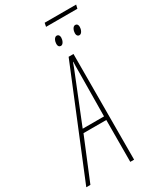

<svg xmlns="http://www.w3.org/2000/svg" viewBox="-303 -1045 956 1130"><g transform="rotate(-30 175.0 -480.5)"><path d="M199 -936H412L418 -961H204ZM219 -795C236 -795 245 -821 245 -837C245 -852 238 -860 227 -860C210 -860 201 -835 201 -818C201 -803 208 -795 219 -795ZM345 -795C362 -795 371 -821 371 -837C371 -852 364 -860 353 -860C336 -860 327 -835 327 -818C327 -803 334 -795 345 -795ZM-68 0H-40L77 -284H232L231 0H257L259 -717H226ZM86 -309 205 -605C218 -637 227 -660 233 -678H235C234 -660 234 -634 234 -606L231 -309Z"/></g></svg>

Font: Noto Sans ExtraCondensed Thin
Style: Italic
Weight: 100
Width: 2
Italic angle: -12°
Designer: Monotype Design Team
Foundry: Monotype Imaging Inc.
Version: Version 2.013